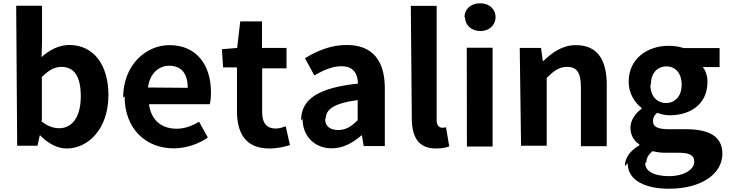

<svg xmlns="http://www.w3.org/2000/svg" viewBox="-20 -851 4457 1174"><path d="M85 40H209L223 -23H226C275 28 333 57 387 57C519 57 643 -62 643 -270C643 -454 553 -576 403 -576C343 -576 282 -546 234 -502L237 -599V-816H79ZM236 -115V-380C278 -422 314 -442 355 -442C438 -442 474 -378 474 -262C474 -130 417 -67 343 -67C310 -67 270 -78 232 -111Z M742 -261C742 -62 873 56 1041 56C1116 56 1192 31 1251 -10L1197 -107C1153 -80 1109 -64 1059 -64C969 -64 904 -115 891 -214H1263C1267 -228 1270 -257 1270 -286C1270 -453 1183 -575 1016 -575C871 -575 733 -452 733 -255ZM885 -316C896 -404 952 -449 1015 -449C1092 -449 1128 -397 1128 -314Z M1344 -439H1429V-171C1429 -34 1484 57 1627 57C1679 57 1721 46 1753 36L1727 -79C1710 -72 1686 -65 1666 -65C1612 -65 1583 -97 1583 -166V-433H1732V-558H1582V-720H1449L1430 -558L1337 -550Z M1830 -124C1830 -21 1901 56 2009 56C2078 56 2138 22 2190 -23H2193L2204 42H2333V-311C2333 -485 2254 -576 2100 -576C2004 -576 1917 -540 1845 -495L1902 -390C1958 -422 2012 -446 2068 -446C2142 -446 2167 -400 2169 -340C1926 -314 1821 -245 1821 -115ZM1972 -127C1972 -181 2021 -220 2167 -239V-116C2129 -78 2095 -56 2049 -56C2002 -56 1968 -76 1968 -123Z M2498 -129C2498 -16 2536 57 2646 57C2682 57 2709 51 2727 44L2707 -73C2696 -70 2691 -70 2684 -70C2668 -70 2650 -81 2650 -116V-815H2492Z M2823 -748C2823 -698 2862 -661 2917 -661C2971 -661 3010 -697 3010 -746C3010 -797 2970 -831 2916 -831C2860 -831 2820 -796 2820 -744ZM2835 45H2992V-559H2834Z M3166 40H3323V-375C3368 -419 3399 -442 3448 -442C3507 -442 3532 -408 3532 -315V43H3690V-333C3690 -485 3633 -575 3502 -575C3419 -575 3357 -531 3304 -479H3299L3288 -558H3158Z M3818 147C3818 254 3928 303 4070 303C4271 303 4397 211 4397 89C4397 -16 4318 -61 4172 -61H4069C3997 -61 3973 -78 3973 -110C3973 -133 3981 -147 3998 -161C4023 -152 4051 -146 4074 -146C4203 -146 4306 -215 4306 -351C4306 -388 4294 -421 4277 -441H4380V-557H4161C4136 -565 4103 -571 4069 -571C3940 -571 3824 -494 3824 -351C3824 -280 3862 -222 3903 -191V-186C3867 -160 3835 -117 3835 -71C3835 -21 3858 11 3889 32V38C3833 70 3801 114 3801 165ZM3932 141C3932 117 3944 94 3971 73C3992 79 4017 83 4053 83H4126C4190 83 4225 94 4225 138C4225 186 4162 226 4071 226C3982 226 3925 197 3925 147ZM3960 -335C3960 -406 4001 -445 4055 -445C4109 -445 4148 -405 4148 -333C4148 -261 4106 -221 4053 -221C4000 -221 3957 -260 3957 -331Z"/></svg>

Font: GenEiGothic-pro-Regular
Style: Bold
Weight: 700
Designer: Ryoko NISHIZUKA (kana & ideographs); Paul D. Hunt (Latin, Greek & Cyrillic); Wenlong ZHANG (bopomofo); Sandoll Communica
Foundry: Adobe Systems Incorporated; o_tamon
Version: Version 1.000.140830